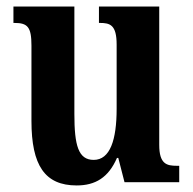

<svg xmlns="http://www.w3.org/2000/svg" viewBox="-20 -556 589 586"><path d="M214 10C271 10 311 -14 337 -74H341L360 0H527V-50H520C489 -50 466 -55 466 -114V-536H282V-486H285C316 -486 336 -480 336 -420V-224C336 -129 316 -68 266 -68C219 -68 207 -112 207 -208V-536H21V-486H24C64 -486 76 -474 76 -417V-187C76 -51 117 10 214 10Z"/></svg>

Font: Noto Serif Khmer ExtraCondensed
Style: Bold
Weight: 700
Width: 2
Designer: Danh Hong and the Monotype Design Team
Foundry: Monotype Imaging Inc.
Version: Version 2.004